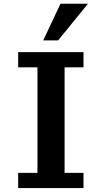

<svg xmlns="http://www.w3.org/2000/svg" viewBox="-20 -984 535 1006"><path d="M75.2 1.5V-78.1H176.3V-631.3H75.2V-710.9H417.5V-631.3H318.4V-78.1H417.5V1.5ZM206.5 -772.5 296.9 -964.4H440.9L284.7 -772.5Z"/></svg>

Font: Comme SemiBold
Style: Regular
Weight: 600
Version: Version 1.000;gftools[0.9.27]